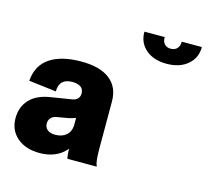

<svg xmlns="http://www.w3.org/2000/svg" viewBox="-120 -1014 1287 1169"><g transform="rotate(15 523.0 -429.5)"><path d="M224 10Q135 10 81.5 -36Q28 -82 28 -158Q28 -229 72 -276Q116 -323 201 -336L331 -357Q377 -364 378 -406Q377 -436 357 -448Q337 -460 307 -460Q223 -460 223 -378L50 -399Q58 -498 130 -546Q202 -594 327 -594Q446 -594 507.5 -545.5Q569 -497 569 -407V-111Q569 -63 572.5 -37.5Q576 -12 581 -6V0H397Q393 -17 391 -55V-62Q362 -26 319.5 -8Q277 10 224 10ZM287 -122Q330 -122 356 -144.5Q382 -167 384 -207V-254Q373 -250 361.5 -246.5Q350 -243 339 -241L270 -229Q245 -225 232.5 -210.5Q220 -196 220 -176Q220 -152 237 -137Q254 -122 287 -122ZM830 -715Q748 -715 698.5 -757.5Q649 -800 650 -869H778Q777 -841 791.5 -825.5Q806 -810 830 -810Q857 -810 871.5 -826.5Q886 -843 885 -869H1012Q1012 -800 962 -757.5Q912 -715 830 -715Z"/></g></svg>

Font: BDO Grotesk Black
Style: Regular
Weight: 900
Designer: Deni Anggara
Foundry: Lokal Container
Version: Version 2.000